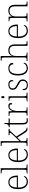

<svg xmlns="http://www.w3.org/2000/svg" viewBox="2297 -3097 810 5444"><g transform="rotate(-90 2702.0 -375.0)"><path d="M270 10Q174 10 118 -60.5Q62 -131 62 -262Q62 -404 113.5 -473.5Q165 -543 261 -543Q347 -543 396.5 -477.5Q446 -412 446 -294V-273H106Q105 -147 151 -85Q197 -23 274 -23Q330 -23 365.5 -48Q401 -73 418 -107Q429 -101 429 -86Q429 -68 411 -45.5Q393 -23 358 -6.5Q323 10 270 10ZM402 -303Q402 -396 366.5 -454Q331 -512 260 -512Q182 -512 147.5 -455.5Q113 -399 108 -303Z M507 0V-25H534Q567 -25 584 -29Q601 -33 606.5 -48.5Q612 -64 612 -98V-659Q612 -695 606 -711Q600 -727 585 -731Q570 -735 542 -735H507V-760H654V-98Q654 -64 659.5 -48.5Q665 -33 681.5 -29Q698 -25 732 -25H758V0Z M1036 10Q940 10 884 -60.5Q828 -131 828 -262Q828 -404 879.5 -473.5Q931 -543 1027 -543Q1113 -543 1162.5 -477.5Q1212 -412 1212 -294V-273H872Q871 -147 917 -85Q963 -23 1040 -23Q1096 -23 1131.5 -48Q1167 -73 1184 -107Q1195 -101 1195 -86Q1195 -68 1177 -45.5Q1159 -23 1124 -6.5Q1089 10 1036 10ZM1168 -303Q1168 -396 1132.5 -454Q1097 -512 1026 -512Q948 -512 913.5 -455.5Q879 -399 874 -303Z M1285 0V-25H1303Q1336 -25 1353 -29Q1370 -33 1375.5 -48.5Q1381 -64 1381 -98V-659Q1381 -695 1375 -711Q1369 -727 1354 -731Q1339 -735 1311 -735H1285V-760H1423V-374Q1423 -338 1422 -297Q1421 -256 1420 -222L1565 -376Q1605 -417 1624 -439.5Q1643 -462 1649 -473.5Q1655 -485 1655 -492Q1655 -505 1639.5 -508Q1624 -511 1591 -511V-536H1771V-511Q1744 -511 1729.5 -504.5Q1715 -498 1700 -480Q1685 -462 1655 -429L1553 -319L1680 -118Q1714 -64 1740 -44.5Q1766 -25 1798 -25H1802V0H1788Q1760 0 1741 -3Q1722 -6 1707 -16.5Q1692 -27 1676 -48.5Q1660 -70 1637 -107L1524 -289L1423 -185V-97Q1423 -63 1428.5 -48Q1434 -33 1451 -29Q1468 -25 1501 -25H1509V0Z M2010 10Q1948 10 1921.5 -24Q1895 -58 1895 -142V-504H1817V-528Q1859 -528 1883 -551Q1894 -562 1902 -586.5Q1910 -611 1911 -657H1937V-536H2065V-504H1937V-134Q1937 -72 1955.5 -46.5Q1974 -21 2015 -21Q2045 -21 2074 -26V3Q2043 10 2010 10Z M2146 0V-25H2164Q2192 -25 2207 -29Q2222 -33 2228 -49.5Q2234 -66 2234 -101V-439Q2234 -472 2228.5 -487.5Q2223 -503 2206 -507Q2189 -511 2156 -511H2141V-536H2267L2274 -427H2276Q2288 -456 2305.5 -483Q2323 -510 2349.5 -527Q2376 -544 2415 -544Q2457 -544 2480.5 -524.5Q2504 -505 2504 -475Q2504 -458 2495.5 -446Q2487 -434 2468 -434Q2468 -477 2452 -494Q2436 -511 2403 -511Q2364 -511 2335.5 -477Q2307 -443 2291.5 -390Q2276 -337 2276 -280V-100Q2276 -65 2281.5 -49Q2287 -33 2302.5 -29Q2318 -25 2346 -25H2379V0Z M2669 -653Q2656 -653 2647.5 -662.5Q2639 -672 2639 -698Q2639 -724 2647.5 -733.5Q2656 -743 2669 -743Q2683 -743 2691 -733.5Q2699 -724 2699 -698Q2699 -672 2691 -662.5Q2683 -653 2669 -653ZM2548 0V-25H2575Q2608 -25 2625 -29Q2642 -33 2647.5 -48Q2653 -63 2653 -97V-435Q2653 -471 2647 -487Q2641 -503 2626 -507Q2611 -511 2583 -511H2568V-536H2695V-98Q2695 -64 2700.5 -48.5Q2706 -33 2722.5 -29Q2739 -25 2773 -25H2799V0Z M3014 10Q2959 10 2927 -6Q2895 -22 2881.5 -46Q2868 -70 2868 -95Q2868 -120 2877 -131.5Q2886 -143 2898 -143Q2898 -87 2922 -53.5Q2946 -20 3015 -20Q3073 -20 3102.5 -53Q3132 -86 3132 -131Q3132 -155 3124.5 -174Q3117 -193 3095 -210.5Q3073 -228 3030 -249Q2974 -279 2940.5 -303Q2907 -327 2892.5 -353.5Q2878 -380 2878 -418Q2878 -475 2918 -509Q2958 -543 3027 -543Q3072 -543 3100.5 -528.5Q3129 -514 3142 -491.5Q3155 -469 3155 -447Q3155 -402 3123 -402Q3123 -464 3097 -488.5Q3071 -513 3022 -513Q2968 -513 2942.5 -487Q2917 -461 2917 -421Q2917 -375 2949 -347.5Q2981 -320 3044 -289Q3095 -264 3122.5 -241Q3150 -218 3160.5 -192.5Q3171 -167 3171 -134Q3171 -68 3127 -29Q3083 10 3014 10Z M3486 10Q3429 10 3383.5 -19.5Q3338 -49 3311 -109.5Q3284 -170 3284 -263Q3284 -370 3310.5 -431Q3337 -492 3383 -517.5Q3429 -543 3487 -543Q3555 -543 3597.5 -511.5Q3640 -480 3640 -435Q3640 -402 3602 -401Q3602 -444 3573.5 -478.5Q3545 -513 3484 -513Q3437 -513 3402 -489.5Q3367 -466 3347 -411.5Q3327 -357 3327 -264Q3327 -147 3373.5 -85Q3420 -23 3490 -23Q3550 -24 3583 -51Q3616 -78 3633 -116Q3643 -105 3643 -86Q3643 -68 3625 -45.5Q3607 -23 3572 -6.5Q3537 10 3486 10Z M3695 0V-25H3717Q3750 -25 3767 -29Q3784 -33 3789.5 -48.5Q3795 -64 3795 -98V-659Q3795 -695 3789 -711Q3783 -727 3768 -731Q3753 -735 3725 -735H3703V-760H3837V-494Q3837 -479 3836 -462.5Q3835 -446 3834 -439H3836Q3852 -480 3890 -511.5Q3928 -543 4001 -543Q4080 -543 4122.5 -499.5Q4165 -456 4165 -359V-98Q4165 -64 4170.5 -48.5Q4176 -33 4192.5 -29Q4209 -25 4242 -25H4256V0H4123V-357Q4123 -434 4093 -472Q4063 -510 3995 -510Q3922 -510 3879.5 -466Q3837 -422 3837 -331V-97Q3837 -63 3842.5 -48Q3848 -33 3865 -29Q3882 -25 3915 -25H3931V0Z M4552 10Q4456 10 4400 -60.5Q4344 -131 4344 -262Q4344 -404 4395.5 -473.5Q4447 -543 4543 -543Q4629 -543 4678.5 -477.5Q4728 -412 4728 -294V-273H4388Q4387 -147 4433 -85Q4479 -23 4556 -23Q4612 -23 4647.5 -48Q4683 -73 4700 -107Q4711 -101 4711 -86Q4711 -68 4693 -45.5Q4675 -23 4640 -6.5Q4605 10 4552 10ZM4684 -303Q4684 -396 4648.5 -454Q4613 -512 4542 -512Q4464 -512 4429.5 -455.5Q4395 -399 4390 -303Z M4817 0V-25H4837Q4870 -25 4887 -29Q4904 -33 4909.5 -48.5Q4915 -64 4915 -98V-439Q4915 -472 4909 -487.5Q4903 -503 4888 -507Q4873 -511 4845 -511H4822V-536H4950L4955 -450H4959Q4989 -504 5028.5 -523.5Q5068 -543 5122 -543Q5206 -543 5246.5 -497Q5287 -451 5287 -356V-98Q5287 -64 5292.5 -48.5Q5298 -33 5314 -29Q5330 -25 5364 -25H5377V0H5245V-361Q5245 -427 5216 -468.5Q5187 -510 5114 -510Q5053 -510 5018.5 -483.5Q4984 -457 4970.5 -416Q4957 -375 4957 -331V-97Q4957 -63 4962.5 -48Q4968 -33 4984.5 -29Q5001 -25 5034 -25H5048V0Z"/></g></svg>

Font: Noto Serif ExtraLight
Style: Regular
Weight: 200
Designer: Monotype Design Team
Foundry: Monotype Imaging Inc.
Version: Version 2.015; ttfautohint (v1.8.4.7-5d5b)